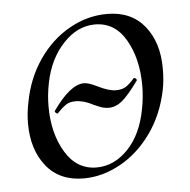

<svg xmlns="http://www.w3.org/2000/svg" viewBox="-39 -438 486 490"><g transform="rotate(-5 204.0 -192.5)"><path d="M27 -138Q27 -165 33 -193Q44 -252 76 -299Q108 -346 154.5 -372.5Q201 -399 252 -399Q314 -399 348 -357Q382 -315 382 -248Q382 -217 377 -193Q364 -130 330 -83Q296 -36 250 -11Q204 14 157 14Q95 14 61 -28.5Q27 -71 27 -138ZM320 -149Q326 -179 326 -209Q326 -278 298 -326.5Q270 -375 219 -375Q174 -375 137.5 -336Q101 -297 89 -236Q83 -206 83 -177Q83 -108 112 -59.5Q141 -11 192 -11Q237 -11 272.5 -48Q308 -85 320 -149ZM104 -157Q102 -157 99.5 -159.5Q97 -162 98 -164Q143 -228 178 -228Q190 -228 212 -217Q240 -203 258 -203Q274 -203 284 -209.5Q294 -216 306 -230H307Q310 -230 312 -227.5Q314 -225 313 -223Q287 -187 270.5 -173.5Q254 -160 236 -160Q224 -160 212 -165Q200 -170 198 -171Q174 -184 153 -184Q138 -184 129.5 -178.5Q121 -173 114.5 -166.5Q108 -160 105 -157Z"/></g></svg>

Font: Cormorant Garamond
Style: Italic
Weight: 400
Italic angle: -10°
Designer: Christian Thalmann (Catharsis Fonts)
Foundry: Catharsis Fonts
Version: Version 4.000